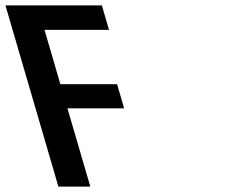

<svg xmlns="http://www.w3.org/2000/svg" viewBox="-172 -687 888 707"><path d="M43 0H160.5L76.4 -288H285.1L259.1 -377H50.3L-8.1 -577H229.4L203.1 -667H-151.9Z"/></svg>

Font: Din Kursivschrift
Style: BreitLeft
Weight: 400
Version: Version 1.089